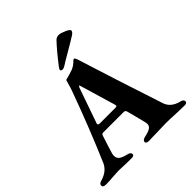

<svg xmlns="http://www.w3.org/2000/svg" viewBox="-227 -1011 1177 1177"><g transform="rotate(-45 361.5 -422.0)"><path d="M0 0ZM-4 -11Q-4 -20 2 -25Q8 -30 20 -33Q81 -51 103 -100Q193 -309 277 -540Q289 -573 295 -596Q301 -619 302 -621Q339 -630 370 -641Q397 -652 419 -676Q424 -679 427 -679Q433 -679 435 -673Q442 -658 445 -646Q511 -434 620 -103Q637 -49 703 -33Q715 -30 721 -25Q727 -20 727 -12Q727 -5 721.5 -1Q716 3 707 3L631 1Q585 -2 545 -2Q526 -2 472 0Q416 2 395 2Q386 2 379.5 -1.5Q373 -5 373 -12Q373 -27 397 -33Q432 -40 448 -50.5Q464 -61 464 -79Q464 -83 462 -93L444 -165L430 -218Q428 -226 424 -229.5Q420 -233 412 -233H235Q228 -233 224 -229Q220 -225 218 -216Q191 -134 183 -105Q180 -95 180 -85Q180 -65 195 -53Q210 -41 245 -33Q269 -28 269 -12Q269 2 246 2L192 1Q158 -1 137 -1Q123 -1 105.5 0.5Q88 2 80 2Q52 5 22 5Q-4 5 -4 -11ZM393 -287Q408 -287 408 -294Q408 -296 406 -304L339 -530Q336 -541 333 -541Q332 -541 326 -530L247 -304Q245 -300 245 -296Q245 -287 263 -287ZM318 -691Q318 -698 329 -712Q389 -790 434 -837Q447 -850 468 -849Q485 -847 513 -834.5Q541 -822 539 -811Q536 -799 520 -789Q492 -771 430 -735Q378 -705 355 -690Q347 -685 340 -683Q333 -681 330 -682Q318 -684 318 -691Z"/></g></svg>

Font: EB Garamond
Style: Bold
Weight: 700
Designer: Georg Duffner and Octavio Pardo
Foundry: Georg Duffner
Version: Version 1.000; ttfautohint (v1.6)